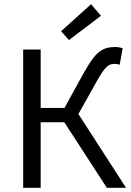

<svg xmlns="http://www.w3.org/2000/svg" viewBox="-20 -891 620 911"><path d="M90 0V-656H173V-379H286L378 -546Q399 -583 416 -607Q433 -631 450.5 -644.5Q468 -658 486 -663Q504 -668 526 -668Q535 -668 544.5 -666.5Q554 -665 562 -662L548 -584Q542 -586 535.5 -587Q529 -588 524 -588Q513 -588 504 -585Q495 -582 485.5 -573Q476 -564 465 -548Q454 -532 439 -505L352 -350L578 0H487L285 -311H173V0ZM307 -701 270 -743 412 -871 459 -816Z"/></svg>

Font: SourceSansPro
Style: Book
Weight: 400
Designer: Paul D. Hunt
Foundry: Adobe Systems Incorporated
Version: Version 2.021;PS 2.000;hotconv 1.0.86;makeotf.lib2.5.63406